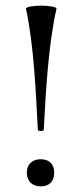

<svg xmlns="http://www.w3.org/2000/svg" viewBox="-20 -649 292 680"><path d="M72 -618C100 -489 107 -322 114 -189C114 -184 135 -184 135 -189C142 -322 151 -489 180 -618C182 -625 150 -629 126 -629C102 -629 71 -625 72 -618ZM124 11C155 11 172 -7 172 -38C172 -67 155 -85 124 -85C94 -85 75 -67 75 -38C75 -7 94 11 124 11Z"/></svg>

Font: Cormorant Infant Book
Style: Regular
Weight: 500
Designer: Christian Thalmann (Catharsis Fonts)
Version: Version 1.000;PS 002.000;hotconv 1.0.88;makeotf.lib2.5.64775